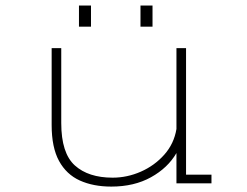

<svg xmlns="http://www.w3.org/2000/svg" viewBox="-20 -678 915 710"><path d="M391.5 12Q325 12 275.2 -10.5Q225.5 -33 198.2 -83Q171 -133 171 -215.5V-500H206.5V-223Q206.5 -111.5 256.8 -66.2Q307 -21 396.5 -21Q450 -21 500.8 -43.2Q551.5 -65.5 587.5 -106Q623.5 -146.5 632.5 -201V-500H668V-32H762V0H632.5V-112Q600.5 -57 538.2 -22.5Q476 12 391.5 12ZM272 -657.5H316.5V-579.5H272ZM499.5 -657.5H544V-579.5H499.5Z"/></svg>

Font: Trispace SemiExpanded Thin
Style: Regular
Weight: 100
Width: 6
Designer: Tyler Finck
Foundry: Etcetera Type Company
Version: Version 1.210; ttfautohint (v1.8.3)